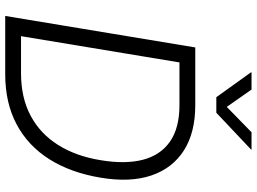

<svg xmlns="http://www.w3.org/2000/svg" viewBox="-144 -839 983 735"><g transform="rotate(90 347.5 -471.5)"><path d="M264.6 0H78.6L88.4 -60.5H260.3Q354 -60.5 422.9 -97.2Q491.7 -133.8 534.9 -202.4Q578.1 -271 593.3 -365.7Q608.9 -459.5 591.6 -526.9Q574.2 -594.2 522.2 -630.6Q470.2 -667 382.3 -667H186.5L196.8 -727.5H383.3Q487.3 -727.5 555.7 -684.1Q624 -640.6 651.6 -559.6Q679.2 -478.5 660.2 -365.2Q641.1 -250.5 589.4 -168.7Q537.6 -86.9 455.8 -43.5Q374 0 264.6 0ZM229 -727.5 108.4 0H41L161.6 -727.5ZM322.8 -942.9 389.2 -848.1 486.3 -942.9H552.7L552.2 -940.9L411.6 -808.1H352.1L256.8 -940.9L257.3 -942.9Z"/></g></svg>

Font: Inter 24pt Light
Style: Italic
Weight: 300
Italic angle: -9.3988°
Designer: Rasmus Andersson
Foundry: rsms
Version: Version 4.001;git-66647c0bb